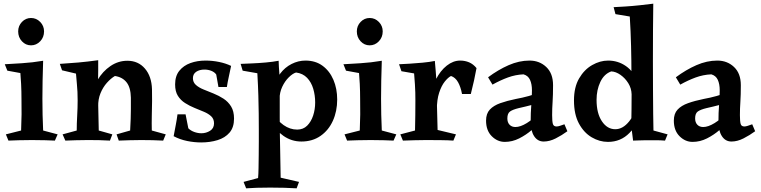

<svg xmlns="http://www.w3.org/2000/svg" viewBox="-20 -766 4144 1046"><path d="M215 -435Q213 -377 212 -325.5Q211 -274 211 -228Q211 -191 212 -141Q213 -91 215 -55L294 -34L279 0Q253 -1 227 -2Q201 -3 154 -3Q109 -3 83 -2Q57 -1 26 0L12 -34L95 -55Q97 -104 97.5 -143Q98 -182 97 -226Q97 -249 96.5 -267.5Q96 -286 95 -309Q94 -332 91 -368L20 -381L6 -416Q41 -418 98.5 -421.5Q156 -425 215 -435ZM149 -519Q120 -519 99.5 -541Q79 -563 79 -595Q79 -625 99.5 -646.5Q120 -668 149 -668Q178 -668 199 -646.5Q220 -625 220 -595Q220 -563 199 -541Q178 -519 149 -519Z M674 -435Q733 -435 769.5 -392.5Q806 -350 808 -280Q809 -254 808.5 -216Q808 -178 807 -136Q806 -94 807 -55L883 -34L869 0Q813 -3 749 -3Q713 -3 684.5 -2Q656 -1 627 0L615 -34L689 -55Q691 -92 692 -118.5Q693 -145 693 -171.5Q693 -198 693 -234Q692 -289 669.5 -317.5Q647 -346 606 -352Q584 -339 562.5 -315Q541 -291 527.5 -258Q514 -225 515 -186L479 -230Q484 -283 511.5 -330Q539 -377 581.5 -406Q624 -435 674 -435ZM515 -438Q515 -405 515 -384Q515 -363 514.5 -343Q514 -323 513 -290L518 -55L592 -34L579 0Q548 -2 519 -2.5Q490 -3 457 -3Q421 -3 393 -2Q365 -1 336 0L321 -34L398 -55Q398 -92 400.5 -135.5Q403 -179 403 -219Q403 -246 402 -265.5Q401 -285 399 -307Q397 -329 394 -365L318 -383L306 -418Q357 -421 407 -425.5Q457 -430 515 -438Z M926 -24Q933 -62 938 -87.5Q943 -113 947 -143H991L1006 -67Q1019 -54 1038.5 -47Q1058 -40 1077 -40Q1103 -40 1124.5 -53.5Q1146 -67 1146 -94Q1146 -118 1130.5 -132.5Q1115 -147 1091 -157Q1067 -167 1040 -178Q1013 -189 988.5 -204.5Q964 -220 949 -244Q934 -268 934 -306Q934 -352 957 -380.5Q980 -409 1017.5 -422.5Q1055 -436 1100 -436Q1137 -436 1173.5 -428.5Q1210 -421 1239 -407Q1232 -372 1226 -345.5Q1220 -319 1216 -292H1170L1158 -360Q1149 -373 1131.5 -380Q1114 -387 1094 -387Q1067 -387 1049 -375Q1031 -363 1031 -340Q1031 -318 1047 -303.5Q1063 -289 1089 -278.5Q1115 -268 1143.5 -256.5Q1172 -245 1197.5 -228.5Q1223 -212 1239 -186Q1255 -160 1255 -120Q1255 -72 1230.5 -43.5Q1206 -15 1165 -2.5Q1124 10 1076 10Q1038 10 999 2Q960 -6 926 -24Z M1498 -435Q1499 -400 1501.5 -371.5Q1504 -343 1505 -322Q1504 -290 1504 -259.5Q1504 -229 1504 -196Q1504 -162 1504 -126Q1504 -90 1504.5 -45Q1505 0 1506.5 60Q1508 120 1509 202L1609 225L1596 260Q1565 258 1529 257Q1493 256 1452 256Q1408 256 1379 257Q1350 258 1321 260L1307 225L1386 204Q1388 183 1388.5 149.5Q1389 116 1389.5 78Q1390 40 1390 4.5Q1390 -31 1390 -56Q1390 -102 1389.5 -146.5Q1389 -191 1387.5 -244Q1386 -297 1382 -367L1302 -381L1291 -418Q1314 -419 1351 -420.5Q1388 -422 1427.5 -425.5Q1467 -429 1498 -435ZM1644 -436Q1699 -436 1737.5 -407.5Q1776 -379 1796.5 -331Q1817 -283 1817 -224Q1817 -160 1793.5 -108Q1770 -56 1726 -25.5Q1682 5 1622 5Q1568 5 1524 -26Q1480 -57 1451 -108L1470 -150Q1490 -109 1525 -84.5Q1560 -60 1599 -60Q1632 -60 1653.5 -81.5Q1675 -103 1686 -136.5Q1697 -170 1697 -208Q1697 -247 1686.5 -282.5Q1676 -318 1653 -342Q1630 -366 1593 -371Q1575 -366 1553.5 -345Q1532 -324 1517.5 -293Q1503 -262 1503 -226L1475 -287Q1481 -331 1506.5 -365Q1532 -399 1568.5 -417.5Q1605 -436 1644 -436Z M2060 -435Q2058 -377 2057 -325.5Q2056 -274 2056 -228Q2056 -191 2057 -141Q2058 -91 2060 -55L2139 -34L2124 0Q2098 -1 2072 -2Q2046 -3 1999 -3Q1954 -3 1928 -2Q1902 -1 1871 0L1857 -34L1940 -55Q1942 -104 1942.5 -143Q1943 -182 1942 -226Q1942 -249 1941.5 -267.5Q1941 -286 1940 -309Q1939 -332 1936 -368L1865 -381L1851 -416Q1886 -418 1943.5 -421.5Q2001 -425 2060 -435ZM1994 -519Q1965 -519 1944.5 -541Q1924 -563 1924 -595Q1924 -625 1944.5 -646.5Q1965 -668 1994 -668Q2023 -668 2044 -646.5Q2065 -625 2065 -595Q2065 -563 2044 -541Q2023 -519 1994 -519Z M2349 -434Q2351 -410 2353.5 -381.5Q2356 -353 2357.5 -328Q2359 -303 2358 -289L2364 -58L2464 -34L2450 0Q2424 -2 2380.5 -2.5Q2337 -3 2301 -3Q2271 -3 2237.5 -2Q2204 -1 2175 0L2161 -34L2241 -55Q2242 -101 2242.5 -139Q2243 -177 2243 -219Q2243 -242 2242.5 -262Q2242 -282 2240.5 -306Q2239 -330 2236 -366L2167 -378L2154 -416Q2177 -417 2211 -419Q2245 -421 2282 -424.5Q2319 -428 2349 -434ZM2487 -436Q2513 -436 2535.5 -426.5Q2558 -417 2576 -395Q2569 -357 2562.5 -327.5Q2556 -298 2545 -254H2497Q2490 -292 2475.5 -318Q2461 -344 2437 -352Q2421 -344 2403 -321.5Q2385 -299 2372.5 -261Q2360 -223 2360 -169L2325 -227Q2331 -286 2355 -333.5Q2379 -381 2414 -408.5Q2449 -436 2487 -436Z M2865 -436Q2919 -436 2956 -401Q2993 -366 2993 -302Q2993 -248 2990.5 -211.5Q2988 -175 2988 -139Q2988 -105 2992 -91Q2996 -77 3012 -77Q3020 -77 3030.5 -80.5Q3041 -84 3055 -89L3071 -51Q3041 -29 3007.5 -12Q2974 5 2942 5Q2909 5 2890 -24Q2871 -53 2871 -103Q2871 -151 2874.5 -196Q2878 -241 2878 -274Q2878 -308 2867.5 -331Q2857 -354 2832 -361Q2788 -359 2747 -344Q2706 -329 2663 -305L2639 -345Q2694 -386 2751 -411Q2808 -436 2865 -436ZM2937 -269 2888 -197Q2863 -191 2842.5 -185.5Q2822 -180 2806 -177Q2773 -169 2758.5 -158.5Q2744 -148 2744 -121Q2744 -99 2756 -86.5Q2768 -74 2788 -74Q2815 -74 2850 -95.5Q2885 -117 2914 -151L2924 -105Q2906 -83 2876 -57Q2846 -31 2808.5 -12Q2771 7 2730 7Q2690 7 2659 -24Q2628 -55 2628 -109Q2628 -147 2648.5 -169Q2669 -191 2705.5 -204Q2742 -217 2791 -227Q2825 -233 2861 -243Q2897 -253 2937 -269Z M3539 -746Q3538 -678 3537.5 -602Q3537 -526 3537 -432Q3537 -352 3537.5 -278Q3538 -204 3538.5 -145.5Q3539 -87 3540 -55L3617 -34L3603 0Q3577 -2 3553 -2Q3529 -2 3499 -2Q3476 -2 3459.5 -1Q3443 0 3429 0Q3427 -21 3424 -40Q3421 -59 3419 -79Q3421 -173 3421 -263Q3421 -312 3420 -366Q3420 -434 3418 -515Q3416 -596 3411 -676L3333 -689L3323 -727Q3346 -728 3385.5 -730.5Q3425 -733 3466.5 -737.5Q3508 -742 3539 -746ZM3293 -436Q3347 -436 3390 -406Q3433 -376 3453 -320L3421 -252Q3420 -285 3403 -312.5Q3386 -340 3360.5 -358Q3335 -376 3310 -377Q3271 -363 3250.5 -319.5Q3230 -276 3230 -222Q3230 -149 3259 -105.5Q3288 -62 3332 -62Q3373 -62 3407 -104Q3441 -146 3455 -214L3483 -168Q3457 -91 3409.5 -42Q3362 7 3292 7Q3246 7 3203.5 -18Q3161 -43 3134 -93Q3107 -143 3107 -219Q3107 -291 3135 -339Q3163 -387 3206 -411.5Q3249 -436 3293 -436Z M3888 -436Q3942 -436 3979 -401Q4016 -366 4016 -302Q4016 -248 4013.5 -211.5Q4011 -175 4011 -139Q4011 -105 4015 -91Q4019 -77 4035 -77Q4043 -77 4053.5 -80.5Q4064 -84 4078 -89L4094 -51Q4064 -29 4030.5 -12Q3997 5 3965 5Q3932 5 3913 -24Q3894 -53 3894 -103Q3894 -151 3897.5 -196Q3901 -241 3901 -274Q3901 -308 3890.5 -331Q3880 -354 3855 -361Q3811 -359 3770 -344Q3729 -329 3686 -305L3662 -345Q3717 -386 3774 -411Q3831 -436 3888 -436ZM3960 -269 3911 -197Q3886 -191 3865.5 -185.5Q3845 -180 3829 -177Q3796 -169 3781.5 -158.5Q3767 -148 3767 -121Q3767 -99 3779 -86.5Q3791 -74 3811 -74Q3838 -74 3873 -95.5Q3908 -117 3937 -151L3947 -105Q3929 -83 3899 -57Q3869 -31 3831.5 -12Q3794 7 3753 7Q3713 7 3682 -24Q3651 -55 3651 -109Q3651 -147 3671.5 -169Q3692 -191 3728.5 -204Q3765 -217 3814 -227Q3848 -233 3884 -243Q3920 -253 3960 -269Z"/></svg>

Font: Ruwudu SemiBold
Style: Regular
Weight: 600
Designer: Becca Hirsbrunner Spalinger
Foundry: SIL International
Version: Version 3.000